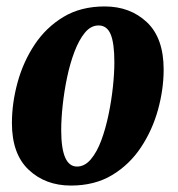

<svg xmlns="http://www.w3.org/2000/svg" viewBox="-20 -566 551 596"><path d="M200 10Q121 10 69 -39Q17 -88 17 -184Q17 -246 34.5 -310Q52 -374 87.5 -427.5Q123 -481 177 -513.5Q231 -546 305 -546Q384 -546 436 -497Q488 -448 488 -350Q488 -289 470.5 -225.5Q453 -162 417.5 -108.5Q382 -55 328 -22.5Q274 10 200 10ZM219 -49Q243 -49 262 -71.5Q281 -94 294.5 -130.5Q308 -167 317 -210.5Q326 -254 330.5 -296.5Q335 -339 335 -373Q335 -432 323.5 -459.5Q312 -487 286 -487Q262 -487 243.5 -464.5Q225 -442 211 -405Q197 -368 188 -324.5Q179 -281 174.5 -238.5Q170 -196 170 -162Q170 -49 219 -49Z"/></svg>

Font: Noto Serif ExtraCondensed ExtraBold
Style: Italic
Weight: 800
Width: 2
Italic angle: -12°
Designer: Monotype Design Team
Foundry: Monotype Imaging Inc.
Version: Version 2.013